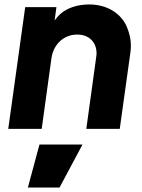

<svg xmlns="http://www.w3.org/2000/svg" viewBox="-20 -578 639 861"><path d="M167 0 211 -319C221 -382 268 -423 326 -423C385 -423 413 -383 413 -339C413 -333 412 -326 411 -319L367 0H517L564 -337C566 -350 567 -362 567 -374C567 -401 561 -428 549 -457C526 -513 465 -558 381 -558C344 -558 312 -551 283 -537C260 -526 241 -509 225 -486L233 -546H93L17 0ZM247 263 350 70H157L105 263Z"/></svg>

Font: Plus Jakarta Sans ExtraBold
Style: Italic
Weight: 800
Italic angle: -8°
Designer: Gumpita Rahayu
Foundry: Tokotype
Version: Version 2.071;gftools[0.9.30]